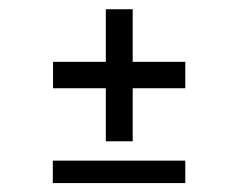

<svg xmlns="http://www.w3.org/2000/svg" viewBox="-20 -520 528 426"><path d="M214.8 -206.5V-324.2H97.7V-382.8H214.8V-499.5H274.4V-382.8H391.1V-324.2H274.4V-206.5ZM97.2 -113.8V-163.6H391.1V-113.8Z"/></svg>

Font: Pontano Sans
Style: Regular
Weight: 400
Designer: Vernon Adams
Foundry: Vernon Adams
Version: Version 2.001